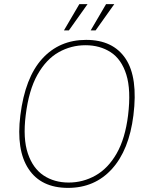

<svg xmlns="http://www.w3.org/2000/svg" viewBox="-20 -904 704 934"><path d="M366 -884H406L315 -756H291ZM496 -884H536L445 -756H421ZM79 -343Q102 -527 185.5 -618.5Q269 -710 399 -710Q530 -710 591 -618.5Q652 -527 629 -343Q608 -174 524.5 -82Q441 10 311 10Q180 10 119 -82Q58 -174 79 -343ZM314 -16Q384 -16 445 -50.5Q506 -85 547.5 -157.5Q589 -230 603 -343Q618 -466 594.5 -541Q571 -616 518.5 -650Q466 -684 396 -684Q326 -684 265.5 -650Q205 -616 162.5 -541Q120 -466 105 -343Q91 -230 115.5 -157.5Q140 -85 192 -50.5Q244 -16 314 -16Z"/></svg>

Font: Haskoy Thin
Style: Italic
Weight: 100
Designer: Ertekin Erdin
Foundry: Ertekin Erdin
Version: Version 2.000; ttfautohint (v1.8.4.7-5d5b)